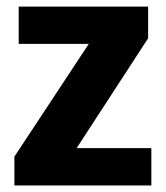

<svg xmlns="http://www.w3.org/2000/svg" viewBox="-20 -566 508 586"><path d="M441.9 -113.8H213.9L432.1 -449.2V-545.9H37.1V-432.1H251L23.9 -87.9V0H441.9Z"/></svg>

Font: Avrile Sans
Style: Bold
Weight: 700
Designer: Monotype Design Team, Google (font), Stefan Peev (BGR Cyrillic), Cristiano Sobral (main changes)
Foundry: The Avrile Sans Project Authors
Version: Version 3.110